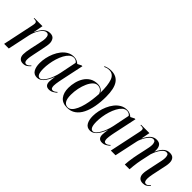

<svg xmlns="http://www.w3.org/2000/svg" viewBox="108 -1679 2598 2598"><g transform="rotate(45 1407.0 -380.0)"><path d="M396 10Q355 10 333 -15Q311 -40 311 -83Q311 -128 328 -208L355 -331Q358 -350 365.5 -385Q373 -420 373 -448Q373 -462 370 -478Q367 -494 357.5 -505.5Q348 -517 328 -517Q304 -517 281 -498Q258 -479 239 -449Q220 -419 206.5 -385Q193 -351 186 -320L118 0H29L122 -441Q125 -456 127 -468.5Q129 -481 129 -488Q129 -509 117.5 -517.5Q106 -526 80 -526H69L71 -536H227L200 -397H202Q238 -476 277.5 -510Q317 -544 368 -544Q419 -544 440 -513Q461 -482 461 -441Q461 -416 455 -384Q449 -352 443 -322L414 -182Q407 -151 402.5 -122.5Q398 -94 398 -70Q398 -15 434 -15Q450 -15 465 -25.5Q480 -36 497 -54L503 -46Q481 -21 456.5 -5.5Q432 10 396 10Z M665 10Q606 10 579 -36Q552 -82 552 -157Q552 -205 563 -258Q574 -311 596 -362Q618 -413 650.5 -454.5Q683 -496 726 -521Q769 -546 822 -546Q858 -546 881.5 -534Q905 -522 921 -507L977 -535H992L921 -200Q918 -185 913.5 -161.5Q909 -138 906 -114.5Q903 -91 903 -75Q903 -18 938 -18Q953 -18 968 -26.5Q983 -35 1000 -51L1006 -42Q987 -24 958 -7Q929 10 894 10Q821 10 821 -71Q821 -94 824.5 -116.5Q828 -139 832 -165H830Q794 -74 754 -32Q714 10 665 10ZM697 -11Q719 -11 741.5 -33Q764 -55 784.5 -91.5Q805 -128 821 -172.5Q837 -217 846 -261L895 -503Q884 -519 867 -527.5Q850 -536 831 -536Q795 -536 765.5 -509.5Q736 -483 712.5 -439.5Q689 -396 673 -344Q657 -292 649 -239Q641 -186 641 -142Q641 -72 656 -41.5Q671 -11 697 -11Z M1240 10Q1151 10 1107.5 -45.5Q1064 -101 1064 -192Q1064 -250 1078.5 -307Q1093 -364 1122.5 -410.5Q1152 -457 1198.5 -485Q1245 -513 1310 -513Q1347 -513 1375 -497Q1403 -481 1418 -451Q1420 -599 1391.5 -677.5Q1363 -756 1285 -756Q1261 -756 1241 -750Q1221 -744 1206 -736L1203 -746Q1218 -754 1247 -762Q1276 -770 1313 -770Q1412 -770 1462 -697.5Q1512 -625 1512 -469Q1512 -369 1496 -282Q1480 -195 1447.5 -129.5Q1415 -64 1363.5 -27Q1312 10 1240 10ZM1243 0Q1276 0 1302.5 -26Q1329 -52 1349.5 -96.5Q1370 -141 1384 -196.5Q1398 -252 1406 -312.5Q1414 -373 1417 -430Q1389 -500 1321 -500Q1286 -500 1255.5 -469.5Q1225 -439 1202.5 -388.5Q1180 -338 1167 -276.5Q1154 -215 1154 -152Q1154 -71 1178.5 -35.5Q1203 0 1243 0Z M1680 10Q1621 10 1594 -36Q1567 -82 1567 -157Q1567 -205 1578 -258Q1589 -311 1611 -362Q1633 -413 1665.5 -454.5Q1698 -496 1741 -521Q1784 -546 1837 -546Q1873 -546 1896.5 -534Q1920 -522 1936 -507L1992 -535H2007L1936 -200Q1933 -185 1928.5 -161.5Q1924 -138 1921 -114.5Q1918 -91 1918 -75Q1918 -18 1953 -18Q1968 -18 1983 -26.5Q1998 -35 2015 -51L2021 -42Q2002 -24 1973 -7Q1944 10 1909 10Q1836 10 1836 -71Q1836 -94 1839.5 -116.5Q1843 -139 1847 -165H1845Q1809 -74 1769 -32Q1729 10 1680 10ZM1712 -11Q1734 -11 1756.5 -33Q1779 -55 1799.5 -91.5Q1820 -128 1836 -172.5Q1852 -217 1861 -261L1910 -503Q1899 -519 1882 -527.5Q1865 -536 1846 -536Q1810 -536 1780.5 -509.5Q1751 -483 1727.5 -439.5Q1704 -396 1688 -344Q1672 -292 1664 -239Q1656 -186 1656 -142Q1656 -72 1671 -41.5Q1686 -11 1712 -11Z M2688 9Q2644 9 2621 -16.5Q2598 -42 2598 -85Q2598 -110 2603 -139Q2608 -168 2615 -200L2642 -328Q2648 -354 2655 -389Q2662 -424 2662 -452Q2662 -474 2655 -495.5Q2648 -517 2619 -517Q2596 -517 2574 -497.5Q2552 -478 2534.5 -449.5Q2517 -421 2504.5 -392.5Q2492 -364 2487 -345L2455 -197Q2449 -169 2443.5 -134Q2438 -99 2434.5 -63.5Q2431 -28 2429 0H2338Q2339 -29 2343.5 -66.5Q2348 -104 2354.5 -142.5Q2361 -181 2368 -213L2393 -328Q2400 -362 2406.5 -393.5Q2413 -425 2413 -452Q2413 -474 2404.5 -495.5Q2396 -517 2368 -517Q2345 -517 2322.5 -496.5Q2300 -476 2281.5 -446Q2263 -416 2250 -386Q2237 -356 2233 -336L2161 0H2071L2165 -445Q2168 -459 2170 -471.5Q2172 -484 2172 -492Q2172 -513 2160 -519.5Q2148 -526 2121 -526H2111L2113 -536H2273L2249 -411H2251Q2287 -486 2325 -515Q2363 -544 2406 -544Q2458 -544 2479 -514.5Q2500 -485 2500 -440Q2500 -433 2499.5 -425Q2499 -417 2498 -409H2500Q2536 -483 2572 -513.5Q2608 -544 2658 -544Q2706 -544 2728.5 -517.5Q2751 -491 2751 -445Q2751 -415 2744.5 -383.5Q2738 -352 2732 -325L2698 -163Q2693 -139 2690.5 -116.5Q2688 -94 2688 -78Q2688 -49 2697 -32Q2706 -15 2727 -15Q2744 -15 2757.5 -25Q2771 -35 2787 -52L2793 -44Q2772 -20 2748 -5.5Q2724 9 2688 9Z"/></g></svg>

Font: Noto Serif Display Condensed
Style: Italic
Weight: 400
Width: 3
Italic angle: -12°
Designer: Monotype Design Team
Foundry: Monotype Imaging Inc.
Version: Version 2.009